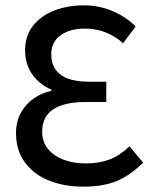

<svg xmlns="http://www.w3.org/2000/svg" viewBox="-20 -687 582 719"><path d="M293 12Q220 12 163 -11Q106 -34 73 -79Q40 -124 40 -188Q40 -232 58 -264.5Q76 -297 106 -318Q136 -339 173 -347V-351Q127 -371 100.5 -409Q74 -447 74 -499Q74 -553 103.5 -590.5Q133 -628 183 -647.5Q233 -667 295 -667Q351 -667 401.5 -645.5Q452 -624 488 -588L441 -525Q412 -551 376 -565.5Q340 -580 298 -580Q243 -580 207.5 -555.5Q172 -531 172 -483Q172 -434 206.5 -407.5Q241 -381 316 -381H378V-305H300Q222 -305 180 -278Q138 -251 138 -194Q138 -156 159.5 -129.5Q181 -103 218 -89Q255 -75 301 -75Q351 -75 389.5 -89.5Q428 -104 465 -139L516 -78Q470 -32 419 -10Q368 12 293 12Z"/></svg>

Font: Source Sans 3 ExtraLight Medium
Style: Regular
Weight: 500
Version: Version 3.052;hotconv 1.1.0;makeotfexe 2.6.0